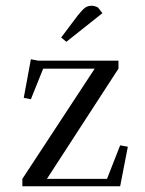

<svg xmlns="http://www.w3.org/2000/svg" viewBox="-20 -651 505 671"><path d="M58.1 0V-25.9L311 -411.1H130.9L87.9 -304.2L63 -309.1L87.9 -443.8L113.8 -439H394V-411.1L144 -25.9H354L399.9 -143.1L426.8 -138.2L399.9 0ZM193.8 -520 252 -597.2Q267.6 -616.7 277.1 -623.8Q286.6 -630.9 300.8 -630.9Q306.2 -630.9 311.8 -629.2Q317.4 -627.4 320.3 -626L323.2 -624L337.9 -605L211.9 -504.9Z"/></svg>

Font: Dehuti
Style: Book
Weight: 400
Version: Version 1.2